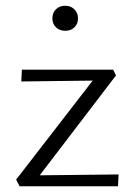

<svg xmlns="http://www.w3.org/2000/svg" viewBox="-20 -647 463 667"><path d="M392 -41 390 0H48L36 -23L302 -367L54 -364L56 -405H373L383 -385L118 -38ZM162 -583Q162 -603 174.5 -615Q187 -627 207 -627Q226 -627 238.5 -614.5Q251 -602 251 -583Q251 -564 238.5 -552Q226 -540 207 -540Q187 -540 174.5 -552Q162 -564 162 -583Z"/></svg>

Font: Ysabeau Semilight
Style: Regular
Weight: 300
Designer: Christian Thalmann (Catharsis Fonts)
Version: Version 0.003